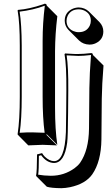

<svg xmlns="http://www.w3.org/2000/svg" viewBox="-20 -718 581 1027"><path d="M326.2 -606.9Q326.2 -650.4 365.7 -669.9Q382.8 -677.7 400.9 -678.2Q433.6 -677.2 455.6 -656.2L512.2 -599.6Q532.2 -578.6 532.7 -550.3Q532.7 -506.8 493.2 -487.3Q476.6 -479 457.5 -479.5Q424.8 -480.5 402.8 -501.5L346.2 -558.1Q326.7 -578.6 326.2 -606.9ZM335 -234.9Q335.9 -368.2 325.2 -428.2L328.1 -432.1Q335 -432.1 352.1 -430.7Q382.8 -428.7 398.9 -429.2Q425.3 -429.2 467.8 -434.1Q472.2 -433.6 474.6 -431.6Q476.6 -428.2 477.1 -423.8L533.7 -367.7Q525.4 -265.6 524.4 -189.5L522.5 27.3Q521 146 473.6 214.4Q437.5 265.6 355 283.2Q330.6 288.1 308.6 288.6Q253.4 288.1 230.5 280.8L173.8 224.1L172.9 221.2Q177.7 202.1 178.2 107.9L205.1 101.1Q210.9 110.8 219.2 119.6Q244.1 143.6 269 144Q326.2 144 332.5 -11.2Q333.5 -30.3 334 -116.2ZM85.9 -200.2V-474.1Q85.9 -595.7 74.2 -662.1L76.2 -665Q135.7 -669.4 210.4 -694.8Q215.8 -696.8 219.2 -698.2Q224.6 -697.8 227.5 -695.3Q230 -691.9 230 -688L286.6 -631.3Q274.9 -535.2 274.4 -443.4V-143.6Q274.4 -23.9 286.6 56.6L230 0L228 2.9L284.7 59.6Q283.2 59.6 208.5 56.6L131.3 59.6L75.2 2.9L74.2 0Q85.9 -76.7 85.9 -200.2ZM96.2 -200.2Q96.2 -83 85.4 -7.8Q124 -10.3 151.9 -10Q179.7 -9.8 218.8 -7.8Q208 -87.4 208 -200.2V-500Q208 -593.3 219.7 -687.5Q156.7 -664.1 85 -655.8Q95.7 -587.4 96.2 -474.1ZM345.2 -234.9 344.2 -115.7Q343.3 14.2 339.4 44.4Q325.2 152.8 269 153.8Q229.5 152.8 200.2 112.3L188 115.7Q188 192.4 184.1 216.3Q214.8 221.7 252 222.2Q322.8 222.2 378.9 181.6Q397.9 167.5 408.7 152.3Q454.6 85.9 456.1 -29.3L458 -246.1Q459 -324.2 466.8 -423.8Q425.8 -418.9 398.9 -418.9Q388.7 -418.9 336.4 -421.9Q346.2 -358.4 345.2 -234.9ZM335.9 -606.9Q335.9 -568.8 371.1 -552.2Q385.3 -545.9 400.9 -545.9Q442.9 -545.9 460 -580.6Q465.8 -593.3 465.8 -606.9Q465.8 -645 430.7 -661.6Q416.5 -668 400.9 -668Q358.9 -668 341.8 -633.3Q335.9 -620.1 335.9 -606.9Z"/></svg>

Font: Linux Biolinum Shadow O
Style: Bold
Weight: 700
Designer: Philipp H. Poll
Foundry: Philipp H. Poll
Version: Version 0.9.2